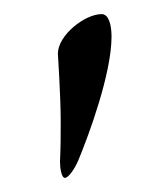

<svg xmlns="http://www.w3.org/2000/svg" viewBox="-20 -135 218 272"><path d="M72 117C77 117 86 104 91 92C106 56 138 -31 138 -83C138 -100 134 -115 124 -115C100 -115 62 -85 62 -59C62 -58 66 1 66 37C66 55 66 73 65 94C65 103 67 117 72 117Z"/></svg>

Font: EB Garamond
Style: Regular
Weight: 400
Designer: Georg Duffner and Octavio Pardo
Foundry: Georg Duffner
Version: Version 1.000;PS 001.000;hotconv 1.0.88;makeotf.lib2.5.64775